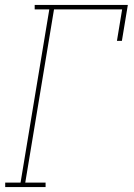

<svg xmlns="http://www.w3.org/2000/svg" viewBox="-20 -755 540 775"><path d="M1 0V-18H63L179 -717H120V-735H496L472 -590H452L473 -717H198L82 -18H164V0Z"/></svg>

Font: Iosevka Slab Thin
Style: Italic
Weight: 100
Italic angle: -9°
Monospace: yes
Designer: Belleve Invis
Foundry: Belleve Invis
Version: Version 11.1.1; ttfautohint (v1.8.3)